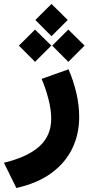

<svg xmlns="http://www.w3.org/2000/svg" viewBox="-67 -669 444 958"><path d="M109.4 -569.3 189.9 -649.4 271 -569.3 189.9 -488.3ZM193.4 -441.4 273.9 -521.5 355 -441.4 273.9 -360.4ZM27.3 -441.4 107.9 -521.5 189 -441.4 107.9 -360.4ZM274.9 -323.2Q298.8 -268.6 313.5 -207Q328.1 -145.5 328.1 -84.5Q328.1 0 293.9 71.3Q259.8 142.6 190.4 193.8Q121.1 245.1 14.6 269L-47.4 143.1Q71.3 114.3 129.9 61Q188.5 7.8 188.5 -76.7Q188.5 -121.6 174.6 -175.3Q160.6 -229 140.6 -275.4Z"/></svg>

Font: Vazir Black FD-WOL
Style: Black-FD-WOL
Weight: 900
Designer: Saber Rastikerdar
Foundry: Saber Rastikerdar
Version: Version 30.0.0